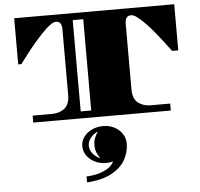

<svg xmlns="http://www.w3.org/2000/svg" viewBox="-65 -718 1234 1182"><g transform="rotate(-5 552.0 -127.0)"><path d="M127 0V-43H248Q293 -43 324.5 -67.5Q356 -92 356 -152V-557Q356 -580 347.5 -593Q339 -606 319 -606Q304 -606 281 -588.5Q258 -571 232 -543.5Q206 -516 180 -485.5Q154 -455 133 -427.5Q112 -400 99 -382.5Q86 -365 86 -365H66V-650H1055V-365H1017Q1017 -365 1004 -382.5Q991 -400 970 -427.5Q949 -455 923.5 -486Q898 -517 872 -544Q846 -571 823 -588.5Q800 -606 785 -606Q765 -606 756 -593Q747 -580 747 -557V-152Q747 -92 779 -67.5Q811 -43 856 -43H977V0ZM424 -43H489V-607H424ZM425 396V359Q449 359 483.5 352Q518 345 550 327.5Q582 310 596 281Q577 287 553 287Q515 287 483.5 271.5Q452 256 433.5 229.5Q415 203 415 172Q415 140 433.5 114.5Q452 89 483.5 74Q515 59 553 59Q591 59 621.5 74.5Q652 90 670.5 117Q689 144 689 180Q689 229 664 276Q639 323 581 356Q523 389 425 396ZM515 253 517 250Q505 236 497.5 215.5Q490 195 490 172Q490 149 497.5 128.5Q505 108 517 94L515 91Q489 103 472 125Q455 147 455 172Q455 197 472 219Q489 241 515 253Z"/></g></svg>

Font: Diplomata
Style: Regular
Weight: 400
Designer: Eduardo Rodriguez Tunni
Foundry: Eduardo Rodriguez Tunni
Version: Version 1.002; ttfautohint (v1.8.4.7-5d5b);gftools[0.9.23]